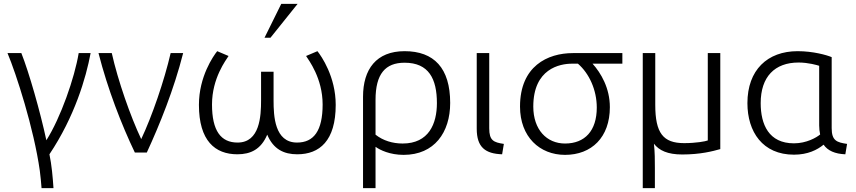

<svg xmlns="http://www.w3.org/2000/svg" viewBox="-20 -793 4448 998"><path d="M19 -517C64 -410 156 -126 187 95C191 127 194 157 196 185H258C254 126 249 67 237 9C368 -187 427 -388 451 -517H389C368 -389 295 -180 221 -64C189 -213 131 -416 91 -517Z M492 -517C540 -329 612 -144 681 0H743C810 -145 884 -328 932 -517H867C834 -374 770 -188 714 -70C658 -188 593 -374 561 -517Z M1214 9C1283 9 1337 -17 1369 -93C1401 -17 1456 9 1525 9C1641 9 1725 -61 1725 -248C1725 -395 1650 -502 1630 -527L1571 -502C1584 -481 1657 -387 1657 -250C1657 -113 1611 -52 1524 -52C1407 -52 1402 -191 1402 -271V-420H1337V-271C1337 -190 1331 -52 1215 -52C1128 -52 1082 -113 1082 -250C1082 -387 1155 -481 1168 -502L1109 -527C1089 -502 1014 -395 1014 -248C1014 -61 1098 9 1214 9ZM1386 -597 1527 -773H1442L1355 -597Z M1932 185V-30C1955 -13 2007 12 2078 12C2238 12 2320 -105 2320 -258C2320 -439 2236 -527 2083 -527C1936 -527 1867 -433 1867 -290V185ZM1932 -93V-274C1932 -409 1983 -467 2083 -467C2209 -467 2251 -383 2251 -257C2251 -150 2209 -47 2073 -47C2021 -47 1971 -62 1932 -93Z M2458 -124C2458 -27 2503 6 2590 9L2599 -45C2546 -53 2523 -62 2523 -126V-517H2458Z M2917 12C3055 12 3150 -79 3150 -236C3150 -335 3104 -413 3060 -462H3215V-517H2958C2826 -517 2683 -449 2683 -239C2683 -82 2785 12 2917 12ZM2953 -462H2984C3043 -411 3082 -325 3082 -234C3082 -113 3020 -47 2917 -47C2822 -47 2752 -119 2752 -239C2752 -436 2890 -462 2953 -462Z M3321 -517V185H3384V79C3384 42 3384 -3 3379 -46C3406 -11 3450 10 3526 10C3621 10 3685 -7 3724 -18V-517H3659V-63C3647 -58 3597 -49 3536 -49C3427 -49 3386 -101 3386 -248V-517Z M4107 11C4179 11 4228 -14 4261 -41C4282 -10 4320 7 4374 9L4383 -45C4330 -53 4303 -61 4303 -127V-496C4277 -507 4206 -527 4126 -527C3969 -527 3865 -429 3865 -257C3865 -108 3944 11 4107 11ZM4131 -468C4182 -468 4229 -454 4238 -451V-141C4238 -124 4240 -109 4243 -94C4224 -78 4172 -48 4107 -48C3976 -48 3934 -146 3934 -257C3934 -394 4007 -468 4131 -468Z"/></svg>

Font: Repo Light
Style: Regular
Weight: 300
Designer: Stefan Peev
Foundry: Context Ltd
Version: Version 001.502